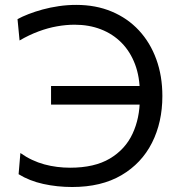

<svg xmlns="http://www.w3.org/2000/svg" viewBox="-20 -746 727 777"><path d="M271.9 10.8Q242.1 10.8 212.6 7.7Q183.1 4.6 155.2 -1.6Q127.3 -7.7 102 -17.7Q76.6 -27.7 55.3 -41L62.5 -126.8Q85.6 -110.4 110 -99Q134.3 -87.6 159.7 -80.7Q185.1 -73.8 211.2 -70.6Q237.3 -67.3 263.7 -67.3Q362.3 -67.3 424.5 -104.3Q486.6 -141.2 516.2 -204.4Q545.8 -267.6 545.8 -346.3V-370.4Q545.8 -434.8 526.5 -485.9Q507.2 -537 472 -572.8Q436.8 -608.5 388.4 -627.3Q340.1 -646 282.1 -646Q247.3 -646 210.5 -639.4Q173.7 -632.9 135.9 -618.8Q98 -604.8 59.2 -582.2L50.9 -668.6Q69.6 -678.9 95.6 -689Q121.5 -699.1 152.5 -707.6Q183.5 -716.1 218 -721.1Q252.6 -726.2 288.6 -726.2Q368.1 -726.2 432.2 -699.2Q496.4 -672.3 542.2 -623Q588 -573.6 612.5 -506.2Q637.1 -438.7 637.1 -357.5Q637.1 -251.2 595 -168Q552.9 -84.8 471.5 -37Q390.2 10.8 271.9 10.8ZM186.6 -322.8V-398Q233.6 -398 283.5 -398Q333.4 -398 402.4 -398H565.4V-322.8H403.1Q335.9 -322.8 286.1 -322.8Q236.3 -322.8 186.6 -322.8Z"/></svg>

Font: Commissioner Thin
Style: Regular
Weight: 100
Designer: Kostas Bartsokas
Foundry: Kostas Bartsokas
Version: Version 1.001;gftools[0.9.23]